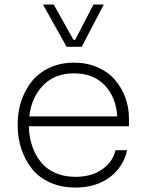

<svg xmlns="http://www.w3.org/2000/svg" viewBox="-20 -821 645 858"><path d="M345.2 -611.8H277.8L171.9 -800.8H220.2L308.1 -643.1H315.9L397.9 -800.8H443.8ZM316.9 17.1Q252.4 17.1 201.7 -6.3Q150.9 -29.8 120.6 -69.6Q90.3 -109.4 74.7 -157.5Q59.1 -205.6 59.1 -258.8V-269Q59.1 -321.8 75 -369.6Q90.8 -417.5 121.3 -456.3Q151.9 -495.1 200.9 -518.1Q250 -541 311 -541Q368.7 -541 416 -520.3Q463.4 -499.5 493.4 -464.6Q523.4 -429.7 539.8 -385.5Q556.2 -341.3 556.2 -293V-256.8H108.9Q109.9 -210 123.3 -169.7Q136.7 -129.4 161.6 -97.9Q186.5 -66.4 226.3 -48.6Q266.1 -30.8 316.9 -30.8Q389.6 -30.8 437.3 -64.7Q484.9 -98.6 496.1 -149.9H547.9Q531.2 -74.2 470 -28.6Q408.7 17.1 316.9 17.1ZM311 -493.2Q224.6 -493.2 172.6 -439.5Q120.6 -385.7 110.8 -300.8H503.9Q498.5 -387.2 447.8 -440.2Q397 -493.2 311 -493.2Z"/></svg>

Font: Sora ExtraLight
Style: Regular
Weight: 200
Designer: Jonathan Barnbrook, Julián Moncada
Foundry: Barnbrook Fonts
Version: Version 2.000